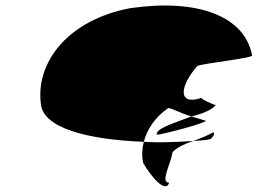

<svg xmlns="http://www.w3.org/2000/svg" viewBox="-20 -564 914 681"><path d="M125 -196C132 -110 289 -69 490 -61C502 -107 531 -149 577 -181C600 -176 616 -164 659 -151C704 -162 731 -175 745 -191C738 -193 692 -212 695 -217C610 -188 616 -257 680 -330C702 -340 883 -358 874 -368C848 -506 683 -570 442 -535C219 -493 106 -341 125 -196ZM490 -61C484 -37 482 -11 488 14C515 62 568 124 580 84C547 84 585 20 592 -24C604 -38 630 -52 665 -64C586 -59 539 -58 490 -61ZM536 -86C553 -86 720 -130 709 -136C691 -141 676 -146 659 -151C582 -122 534 -108 536 -86ZM695 -217C695 -217 695 -218 695 -218C695 -218 695 -217 695 -217ZM665 -64C701 -66 718 -68 727 -71C733 -76 744 -88 737 -95C724 -88 703 -77 665 -64ZM746 -192 745 -191C746 -191 747 -191 746 -190Z"/></svg>

Font: Ampere
Style: SCUltExtIta
Weight: 400
Version: Version 1